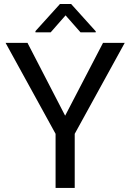

<svg xmlns="http://www.w3.org/2000/svg" viewBox="-20 -921 641 941"><path d="M328.6 -901.4H273.9L153.8 -768.6V-762.7H228.5L301.3 -845.7L374.5 -762.7H449.2V-767.6ZM114.7 -710.9H7.3L252.4 -265.1V0H346.2V-265.1L591.3 -710.9H484.9L299.3 -354Z"/></svg>

Font: Roboto
Style: Regular
Weight: 400
Designer: Google
Version: Version 2.137; 2017